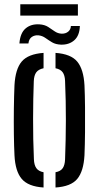

<svg xmlns="http://www.w3.org/2000/svg" viewBox="-20 -848 451 875"><path d="M46 -140.5Q44 -179.5 43.2 -236.5Q42.5 -293.5 43.2 -353.2Q44 -413 46 -459.5Q50 -533.5 79.2 -567.8Q108.5 -602 178.5 -607V-537Q155 -532 145 -518Q135 -504 134 -478Q131 -400.5 130.8 -306.8Q130.5 -213 134.5 -122.5Q135.5 -96 145.5 -81.8Q155.5 -67.5 178.5 -63V6.5Q108.5 2 79 -32.8Q49.5 -67.5 46 -140.5ZM233 6.5V-63Q256.5 -67.5 266 -81.8Q275.5 -96 276.5 -121Q280 -211.5 280.2 -299Q280.5 -386.5 276.5 -479.5Q275.5 -505 265.5 -518.8Q255.5 -532.5 233 -537V-607Q303.5 -602 332.2 -567Q361 -532 365 -459.5Q367 -416.5 367.5 -360Q368 -303.5 367.5 -245.8Q367 -188 365 -140.5Q361 -67.5 332.2 -32.8Q303.5 2 233 6.5ZM303 -729.5H344Q342.5 -685.5 318.5 -664.5Q294.5 -643.5 258 -644.5Q233.5 -645.5 217.2 -655.2Q201 -665 187 -675Q173 -685 155.5 -687Q138.5 -688.5 125.2 -679.8Q112 -671 109.5 -650H68.5Q72 -697.5 96.8 -718.5Q121.5 -739.5 160 -737Q183.5 -735.5 199.5 -725.2Q215.5 -715 229.2 -705.2Q243 -695.5 260.5 -694.5Q279 -694 290.8 -703.8Q302.5 -713.5 303 -729.5ZM72.5 -828.5H335V-777H72.5Z"/></svg>

Font: Big Shoulders Stencil Text Medium
Style: Regular
Weight: 500
Designer: Patric King
Foundry: XO Type Co
Version: Version 1.000